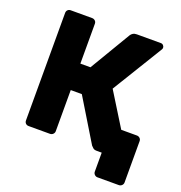

<svg xmlns="http://www.w3.org/2000/svg" viewBox="-147 -826 1027 1091"><g transform="rotate(20 366.5 -280.0)"><path d="M562 140Q552 140 544.5 132.5Q537 125 537 115V0H507L465 -160H691Q702 -160 709.5 -153Q717 -146 717 -135V115Q717 125 709.5 132.5Q702 140 691 140ZM95 0Q84 0 77 -7Q70 -14 70 -25V-675Q70 -686 77 -693Q84 -700 95 -700H224Q235 -700 242.5 -693Q250 -686 250 -675V-434H311L458 -681Q463 -689 472 -694.5Q481 -700 495 -700H640Q649 -700 655 -693.5Q661 -687 661 -679Q661 -673 657 -667L471 -363L675 -34Q678 -30 678 -23Q678 -13 671.5 -6.5Q665 0 655 0H507Q491 0 483.5 -7.5Q476 -15 472 -19L317 -274H250V-25Q250 -15 242.5 -7.5Q235 0 224 0Z"/></g></svg>

Font: DVN-Rubik
Style: Bold
Weight: 700
Designer: Hubert and Fischer
Foundry: Hubert & Fischer
Version: Version 2.102